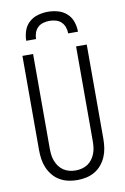

<svg xmlns="http://www.w3.org/2000/svg" viewBox="-103 -1014 706 1082"><g transform="rotate(-10 250.0 -473.5)"><path d="M250 8Q224 8 198.5 2.5Q173 -3 150.5 -16Q128 -29 111 -49.5Q94 -70 84 -93.5Q74 -117 70 -143Q66 -169 66 -195V-735H127V-195Q127 -177 129 -159Q131 -141 137.5 -123.5Q144 -106 155 -91Q166 -76 181 -66Q196 -56 214 -51.5Q232 -47 250 -47Q268 -47 286 -51.5Q304 -56 319 -66Q334 -76 345 -91Q356 -106 362.5 -123.5Q369 -141 371 -159Q373 -177 373 -195V-735H434V-195Q434 -169 430 -143Q426 -117 416 -93.5Q406 -70 389 -49.5Q372 -29 349.5 -16Q327 -3 301.5 2.5Q276 8 250 8ZM102 -815Q102 -844 111.5 -872Q121 -900 142.5 -919.5Q164 -939 192.5 -947Q221 -955 250 -955Q279 -955 307.5 -947Q336 -939 357.5 -919.5Q379 -900 388.5 -872Q398 -844 398 -815H342Q342 -833 336 -850.5Q330 -868 317 -880.5Q304 -893 286 -898Q268 -903 250 -903Q232 -903 214 -898Q196 -893 183 -880.5Q170 -868 164 -850.5Q158 -833 158 -815Z"/></g></svg>

Font: Iosevka Light
Style: Regular
Weight: 300
Monospace: yes
Designer: Belleve Invis
Foundry: Belleve Invis
Version: Version 32.5.0; ttfautohint (v1.8.4)